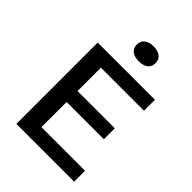

<svg xmlns="http://www.w3.org/2000/svg" viewBox="-227 -890 993 993"><g transform="rotate(45 269.5 -393.0)"><path d="M80 0V-595H498.5V-515H183.5V-80H502.5V0ZM144 -264V-344H456V-264ZM298.5 -676.5Q265.5 -676.5 247.8 -691Q230 -705.5 230 -730.5Q230 -756.5 247.8 -771Q265.5 -785.5 298.5 -785.5Q331.5 -785.5 349.2 -771Q367 -756.5 367 -730.5Q367 -705.5 349.2 -691Q331.5 -676.5 298.5 -676.5Z"/></g></svg>

Font: Encode Sans SC Condensed Thin Medium
Style: Regular
Weight: 500
Version: Version 3.002